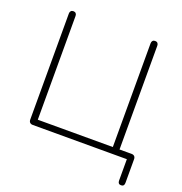

<svg xmlns="http://www.w3.org/2000/svg" viewBox="-151 -843 1074 1130"><g transform="rotate(20 386.5 -277.5)"><path d="M710 134V0H121Q109 0 102.5 -6.5Q96 -13 96 -25V-689Q96 -699 101.5 -705Q107 -711 117 -711Q127 -711 132.5 -705Q138 -699 138 -689V-39H608V-689Q608 -699 613.5 -705Q619 -711 629 -711Q639 -711 644.5 -705Q650 -699 650 -689V-20L631 -39H725Q737 -39 743.5 -32.5Q750 -26 750 -14V134Q750 145 745 150.5Q740 156 730 156Q720 156 715 150.5Q710 145 710 134Z"/></g></svg>

Font: SN Pro Thin
Style: Regular
Weight: 200
Designer: Tobias Whetton
Foundry: Supernotes
Version: Version 1.003;Glyphs 3.3 (3324)